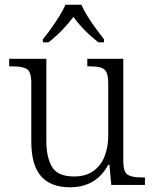

<svg xmlns="http://www.w3.org/2000/svg" viewBox="-20 -786 658 816"><path d="M277 10Q196 10 154.5 -37Q113 -84 113 -185V-433Q113 -481 94.5 -492.5Q76 -504 33 -504H19V-536H177V-186Q177 -118 201 -77Q225 -36 295 -36Q344 -36 376.5 -59Q409 -82 424.5 -121.5Q440 -161 440 -210V-431Q440 -464 432 -479.5Q424 -495 406.5 -499.5Q389 -504 361 -504H351V-536H504V-102Q504 -55 522.5 -43.5Q541 -32 579 -32H596V0H453L445 -86H440Q389 10 277 10ZM162 -619Q178 -638 196.5 -664Q215 -690 232 -717Q249 -744 258 -766H326Q335 -744 352 -717Q369 -690 388 -664Q407 -638 422 -619V-606H398Q365 -632 339.5 -658Q314 -684 292 -714Q269 -684 244 -658Q219 -632 186 -606H162Z"/></svg>

Font: Noto Serif Gurmukhi Light
Style: Regular
Weight: 300
Designer: Vaibhav Singh and the Monotype Design Team
Foundry: Monotype Imaging Inc.
Version: Version 2.004; ttfautohint (v1.8.4.7-5d5b)